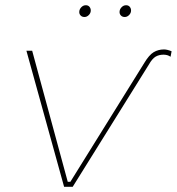

<svg xmlns="http://www.w3.org/2000/svg" viewBox="-20 -714 676 734"><path d="M258 0H225L81 -520H103L239 -19H249L532 -474Q550 -504 567.5 -514.5Q585 -525 607 -525Q619 -525 636 -518L632 -497Q621 -505 605 -505Q588 -505 575 -497.5Q562 -490 549 -467ZM283 -668Q283 -678 290.5 -686Q298 -694 308 -694Q317 -694 322 -688Q327 -682 327 -674Q327 -664 319.5 -656.5Q312 -649 303 -649Q294 -649 288.5 -654.5Q283 -660 283 -668ZM437 -668Q437 -678 444.5 -686Q452 -694 462 -694Q471 -694 476 -688Q481 -682 481 -674Q481 -664 473.5 -656.5Q466 -649 457 -649Q448 -649 442.5 -654.5Q437 -660 437 -668Z"/></svg>

Font: Fixel Italic Variable Display Thin
Style: Italic
Weight: 100
Italic angle: -10°
Designer: AlfaBravo + MacPaw
Foundry: Kyrylo Tkachov, Marchela Mozhyna, Serhii Makarenko, Maria Weinstein, Zakhar Kryvoshyya
Version: Version 1.210;Glyphs 3.2 (3217)